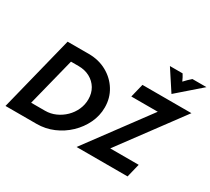

<svg xmlns="http://www.w3.org/2000/svg" viewBox="-157 -1113 1516 1384"><g transform="rotate(30 600.5 -421.0)"><path d="M14.6 0 170.8 -625H347.9Q430.6 -625 496.9 -588.2Q563.2 -551.4 601.7 -488.9Q640.3 -426.4 640.3 -347.9Q640.3 -279.2 610.4 -216.7Q580.6 -154.2 529.2 -105.2Q477.8 -56.2 411.8 -28.1Q345.8 0 272.9 0ZM163.2 -112.5H278.5Q324.3 -112.5 365.6 -130.9Q406.9 -149.3 439.2 -180.9Q471.5 -212.5 489.9 -253.5Q508.3 -294.4 508.3 -339.6Q508.3 -390.3 485.1 -429.2Q461.8 -468.1 420.8 -490.3Q379.9 -512.5 326.4 -512.5H263.9ZM606.2 0 986.1 -512.5H766L793.7 -625H1201.4L821.5 -112.5H1058.3L1030.6 0ZM1007.6 -672.9 897.2 -841.7H1002.8Q1011.1 -829.2 1017.4 -816.7Q1023.6 -804.2 1030.6 -788.9Q1044.4 -804.2 1057.3 -816.7Q1070.1 -829.2 1084.7 -841.7H1201.4Z"/></g></svg>

Font: Afacad
Style: Italic
Weight: 400
Italic angle: -14°
Designer: Kristian Moeller
Foundry: Dicotype
Version: Version 1.000